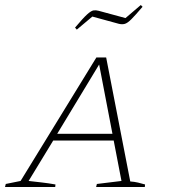

<svg xmlns="http://www.w3.org/2000/svg" viewBox="-41 -745 672 765"><path d="M478 -22Q494 -21 509 -17.5Q524 -14 537 -10L536 0H342L345 -12L443 -24L412 -185H171L73 -24Q99 -21 125.5 -18Q152 -15 180 -10L179 0H-21L-18 -12L41 -24L343 -516H382ZM187 -212H407L354 -488ZM265 -627 258 -635Q290 -673 306 -687.5Q322 -702 331.5 -703.5Q341 -705 352 -702L459 -673L520 -725L527 -718Q498 -684 482.5 -668.5Q467 -653 456.5 -650Q446 -647 433 -650L327 -679Z"/></svg>

Font: Piazzolla SC Thin
Style: Italic
Weight: 100
Italic angle: -11.3°
Designer: Juan Pablo del Peral
Foundry: Huerta Tipografica
Version: Version 1.330